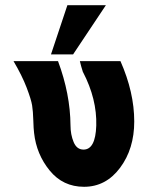

<svg xmlns="http://www.w3.org/2000/svg" viewBox="-20 -707 587 738"><path d="M176 -498 239 -687H387L261 -498ZM32 -472H203Q250 -346 251 -225Q251 -190 263 -161Q275 -132 301 -132Q347 -132 350 -224Q353 -326 299 -430V-429Q291 -454 287 -472H443Q496 -352 496 -240Q496 -135 441.5 -62Q387 11 303 11Q222 11 171 -51.5Q120 -114 111 -196Q109 -211 108 -245Q107 -279 103.5 -301.5Q100 -324 82.5 -370Q65 -416 32 -472Z"/></svg>

Font: Coval
Style: Heavy
Weight: 900
Foundry: Context Ltd
Version: Version 001.000